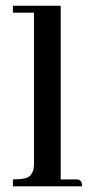

<svg xmlns="http://www.w3.org/2000/svg" viewBox="-20 -655 331 675"><path d="M245.1 -24.4H193.4V-634.8H25.4V-610.4H99.6V-81.1Q99.6 -38.1 72.3 -29.3Q56.6 -24.4 25.4 -24.4V0H268.6Q268.6 -20.5 255.9 -23.4Q251 -24.4 245.1 -24.4Z"/></svg>

Font: Abhaya Libre SemiBold
Style: Regular
Weight: 600
Designer: Pushpananda Ekanayake, Sol Matas, Pathum Egodawatta
Foundry: Mooniak
Version: Version 1.050 ; ttfautohint (v1.6)